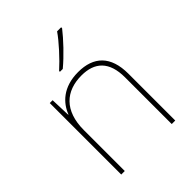

<svg xmlns="http://www.w3.org/2000/svg" viewBox="-215 -885 1003 1003"><g transform="rotate(-45 286.5 -383.0)"><path d="M412 -759V-766H382C353 -723 288 -652 243 -612V-606H264C317 -650 377 -714 412 -759ZM309 -538C197 -538 140 -478 117 -417H115L111 -528H90V0H116V-302C116 -446 194 -513 309 -513C406 -513 463 -462 463 -345V0H489V-346C489 -477 423 -538 309 -538Z"/></g></svg>

Font: Noto Sans Arabic UI Th
Style: Regular
Weight: 100
Designer: Monotype Design Team, Nadine Chahine and Nizar Qandah
Foundry: Monotype Imaging Inc.
Version: Version 2.010